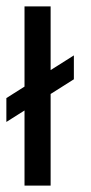

<svg xmlns="http://www.w3.org/2000/svg" viewBox="-27 -583 286 603"><path d="M-7 -200V-275L205 -409V-334ZM50 0V-563H132V0Z"/></svg>

Font: Darker Grotesque SemiBold
Style: Regular
Weight: 600
Designer: Gabriel Lam
Foundry: TypeRant
Version: Version 1.000;gftools[0.9.28]